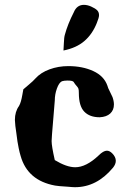

<svg xmlns="http://www.w3.org/2000/svg" viewBox="-20 -779 544 799"><path d="M244.1 -568.8Q297.9 -579.6 331.1 -608.2Q364.3 -636.7 382.8 -683.1Q392.1 -705.6 392.1 -715.8Q392.1 -728.5 384.3 -736.3Q376.5 -744.1 358.9 -752Q343.3 -758.8 329.1 -758.8Q299.8 -758.8 287.1 -728Q261.7 -678.2 250 -634.8Q246.6 -624 245.8 -600.3Q245.1 -576.7 244.1 -568.8ZM395 -291Q423.3 -292.5 438.7 -306.6Q454.1 -320.8 454.1 -344.2Q454.1 -358.4 448.2 -375Q445.8 -381.3 437.3 -397.7Q428.7 -414.1 426.8 -422.9Q412.6 -462.9 367.9 -483.4Q323.2 -503.9 264.2 -503.9Q223.1 -503.9 186.3 -490.5Q149.4 -477.1 127 -452.1Q118.7 -442.4 100.3 -427Q82 -411.6 77.1 -407.2Q76.2 -402.3 73.2 -385.5Q70.3 -368.7 67.1 -357.7Q64 -346.7 59.1 -337.9Q42 -314.5 42 -279.8Q42 -272.5 43.9 -254.9Q44.9 -248.5 48.1 -224.6Q51.3 -200.7 52.7 -190.2Q54.2 -179.7 57.9 -161.9Q61.5 -144 65.9 -129.9Q94.7 -27.8 209 -6.8Q220.7 -4.4 262.2 -2Q281.7 0 292 0Q382.8 0 450.2 -81.1Q461.9 -95.7 461.9 -109.9Q461.9 -126 446.8 -141.1Q436 -151.9 424.8 -151.9Q410.2 -151.9 390.1 -131.8Q338.4 -83 293 -83Q257.3 -83 208 -112.8Q194.8 -170.9 194.8 -191.9Q194.8 -204.1 201.4 -280.3Q208 -356.4 208 -360.8Q208 -386.2 216.8 -410.6Q225.6 -435.1 237.8 -440.9Q246.6 -443.8 261.2 -443.8Q284.2 -443.8 287.1 -437Q292 -428.7 298.3 -421.9Q304.7 -415 306.4 -409.9Q308.1 -404.8 308.1 -392.1Q308.1 -337.9 330.6 -314.5Q353 -291 395 -291Z"/></svg>

Font: Sonetni venez
Style: Regular
Weight: 400
Designer: Alja Herlah
Foundry: Type Salon
Version: Version 1.000;hotconv 1.0.109;makeotfexe 2.5.65596